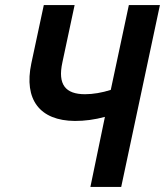

<svg xmlns="http://www.w3.org/2000/svg" viewBox="-20 -734 648 754"><path d="M335 0H456L608 -714H486L415 -381C381 -370 345 -364 314 -364C237 -364 206 -402 225 -489L273 -714H152L103 -485C73 -343 136 -260 274 -259C313 -259 351 -264 392 -275Z"/></svg>

Font: Noto Sans SemiCondensed SemiBold
Style: Italic
Weight: 600
Width: 4
Italic angle: -12°
Designer: Monotype Design Team
Foundry: Monotype Imaging Inc.
Version: Version 2.013